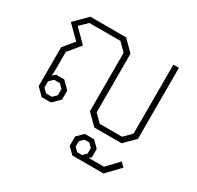

<svg xmlns="http://www.w3.org/2000/svg" viewBox="-163 -744 1167 1140"><g transform="rotate(30 421.0 -174.5)"><path d="M85 -48V-314L146 -388L60 -473L145 -558H390L461 -487V-85L511 -35H664L714 -85V-558H752V-71L681 0H494L423 -71V-471L371 -523H158L107 -473L192 -388L123 -304V-183L121 -141L141 -158H197L245 -110V-48L197 0H133ZM185 -32 211 -58V-100L185 -126H145L119 -100V-58L145 -32ZM422 167V103L464 61H528L570 103V160L556 173H660L736 93L763 120L678 209H464ZM513 178 537 154V116L513 92H479L455 116V154L479 178Z"/></g></svg>

Font: Chakra Petch ExtraLight
Style: Regular
Weight: 275
Designer: Katatrad Aksorn Co.,Ltd.
Foundry: Cadson Demak Co.,Ltd.
Version: Version 1.000; ttfautohint (v1.6)